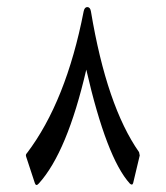

<svg xmlns="http://www.w3.org/2000/svg" viewBox="-20 -506 466 540"><path d="M89.4 9.8Q81.5 19 78.1 9.3L53.7 -64.9Q51.3 -71.3 55.7 -75.2Q166 -220.7 215.3 -474.1Q217.8 -486.3 225.8 -486.1Q233.9 -485.8 235.8 -473.6Q280.3 -207.5 371.1 -78.1L373 -68.8L354.5 8.8Q352.1 16.6 345.2 10.3Q279.8 -61.5 222.7 -310.1Q168.9 -78.1 89.4 9.8Z"/></svg>

Font: Amiri Typewriter
Style: Regular
Weight: 400
Monospace: yes
Designer: Khaled Hosny
Version: Version 1.1